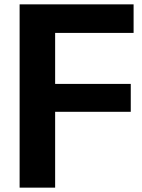

<svg xmlns="http://www.w3.org/2000/svg" viewBox="-20 -861 651 881"><path d="M70 0V-841H593V-710H233V-476H580V-348H233V0Z"/></svg>

Font: Matangi Black
Style: Regular
Weight: 900
Designer: Prashant Pant
Foundry: The Graphic Ant
Version: Version 3.002